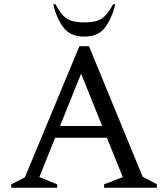

<svg xmlns="http://www.w3.org/2000/svg" viewBox="-20 -882 790 902"><path d="M33 0V-16L97 -49L353 -665H398L650 -52L717 -16V0H469V-16L557 -50L482 -235H239L165 -50L249 -16V0ZM262 -290H460L361 -536ZM376 -710Q312 -710 279.5 -751Q247 -792 230 -862H241Q260 -826 277.5 -808Q295 -790 318.5 -783.5Q342 -777 376 -777Q410 -777 433 -783.5Q456 -790 474 -808Q492 -826 511 -862H522Q504 -792 472 -751Q440 -710 376 -710Z"/></svg>

Font: Spectral SC
Style: Regular
Weight: 400
Designer: Jean-Baptiste Levee
Foundry: Production Type
Version: Version 2.001